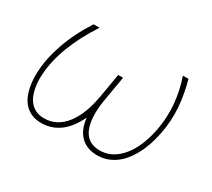

<svg xmlns="http://www.w3.org/2000/svg" viewBox="-108 -721 1021 924"><g transform="rotate(30 402.5 -259.5)"><path d="M211.4 -527.8Q95.2 -350.6 85 -197.8Q81.1 -149.4 92 -106Q103 -62.5 130.1 -39.6Q157.2 -16.6 196.8 -16.6Q267.1 -16.6 314.2 -76.2Q361.3 -135.7 379.9 -242.7L402.8 -376H429.7L405.8 -236.8Q397 -183.1 399.4 -142.1Q406.7 -16.6 506.8 -16.6Q568.8 -16.6 616.7 -66.9Q664.6 -117.2 688.2 -206.3Q711.9 -295.4 704.1 -388.2Q697.8 -460 673.8 -528.8H705.1Q724.6 -457.5 730.5 -388.7Q736.3 -313.5 721.4 -236.8Q706.5 -160.2 674.8 -103.3Q643.1 -46.4 600.3 -18.3Q557.6 9.8 507.8 9.8Q450.2 9.8 415.3 -24.4Q380.4 -58.6 374 -122.6Q311.5 9.8 195.8 9.8Q149.9 9.8 117.4 -15.1Q85 -40 70.8 -87.6Q56.6 -135.3 59.1 -191.4Q61.5 -266.1 91.1 -352.3Q120.6 -438.5 178.2 -527.8Z"/></g></svg>

Font: Roboto Thin
Style: Italic
Weight: 250
Italic angle: -12°
Designer: Google
Version: Version 2.134; 2016